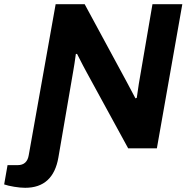

<svg xmlns="http://www.w3.org/2000/svg" viewBox="-114 -706 888 914"><path d="M5.9 188Q-17.1 188 -46.6 183.1Q-76.2 178.2 -94.2 171.9L-78.1 80.1H-29.8Q15.1 80.1 22.9 32.2L150.9 -686H289.1L488.8 -316.9Q518.1 -263.2 530.8 -237.8L537.1 -240.2Q545.4 -300.8 546.9 -307.1L611.8 -686H753.9L632.8 0H496.1L297.9 -362.8Q287.6 -380.9 252.9 -449.2H247.1Q240.2 -397.9 234.9 -369.1L164.1 43Q139.2 188 5.9 188Z"/></svg>

Font: Archivo
Style: Bold Italic
Weight: 700
Italic angle: -10°
Designer: Hector Gatti
Foundry: Omnibus-Type
Version: Version 2.001